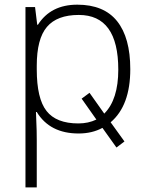

<svg xmlns="http://www.w3.org/2000/svg" viewBox="-20 -561 635 821"><path d="M314.9 -33.2Q357.9 -33.2 392.1 -49.8L329.1 -139.2L362.8 -164.1L425.8 -75.2Q485.8 -135.3 485.8 -263.2Q485.8 -497.1 316.9 -497.1Q224.1 -497.1 180.7 -446Q137.2 -395 137.2 -279.8V-264.2Q137.2 -139.6 179 -86.4Q220.7 -33.2 314.9 -33.2ZM315.9 9.8Q193.4 9.8 137.2 -82H133.8L135.3 -41Q137.2 -4.9 137.2 38.1V240.2H88.9V-530.8H129.9L139.2 -455.1H142.1Q196.8 -541 310.5 -541Q424.3 -541 480.7 -470.5Q537.1 -399.9 537.1 -265.1Q537.1 -109.4 453.1 -38.1L512.2 43.9L478 69.8L418 -14.2Q374 9.8 315.9 9.8Z"/></svg>

Font: OpenSans-Light
Style: Regular
Weight: 300
Foundry: Ascender Corporation
Version: Version 1.10